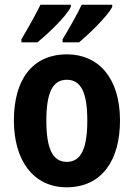

<svg xmlns="http://www.w3.org/2000/svg" viewBox="-20 -786 568 816"><path d="M457 -766H327C311 -730 275 -667 246 -619V-606H316C360 -643 438 -718 457 -757ZM281 -766H152C135 -730 100 -668 71 -619V-606H139C188 -646 262 -717 281 -757ZM490 -274C490 -455 398 -555 265 -555C117 -555 39 -447 39 -274C39 -104 122 10 263 10C414 10 490 -106 490 -274ZM177 -273C177 -389 202 -447 264 -447C326 -447 351 -389 351 -274C351 -158 326 -98 264 -98C202 -98 177 -158 177 -273Z"/></svg>

Font: Noto Sans Display SemiCondensed
Style: Bold
Weight: 700
Width: 4
Designer: Monotype Design Team
Foundry: Monotype Imaging Inc.
Version: Version 1.900